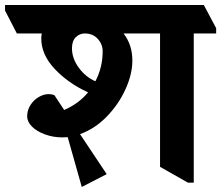

<svg xmlns="http://www.w3.org/2000/svg" viewBox="-76 -689 879 763"><path d="M694 -556V37H671L560 -26V-556H415Q450 -511 450 -448Q450 -395 423 -335Q396 -275 348.5 -226Q301 -177 242 -156L348 3L249 54L193 -144L172 -143Q135 -143 102.5 -155Q70 -167 51 -186Q32 -205 32 -227Q32 -251 45 -271.5Q58 -292 78 -303.5Q98 -315 117 -315Q130 -315 140 -311L179 -252Q237 -277 274 -322Q195 -358 141.5 -415Q88 -472 88 -536Q88 -544 90 -556H-9L-56 -647V-669H734L783 -577V-556ZM261 -556Q240 -556 225 -541Q210 -526 210 -497Q210 -457 237 -420Q264 -383 303 -366Q332 -421 332 -485Q332 -513 312.5 -534.5Q293 -556 261 -556Z"/></svg>

Font: Martel Heavy
Style: Regular
Weight: 900
Designer: Dan Reynolds
Foundry: Dan Reynolds
Version: Version 1.001; ttfautohint (v1.1) -l 5 -r 5 -G 72 -x 0 -D la